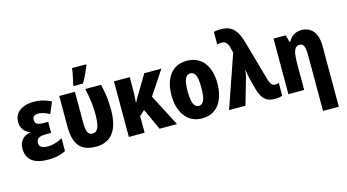

<svg xmlns="http://www.w3.org/2000/svg" viewBox="-103 -1185 3311 1834"><g transform="rotate(-15 1552.5 -268.0)"><path d="M334 -339V-230H281Q245 -230 224.5 -222.5Q204 -215 195.5 -201.5Q187 -188 187 -169Q187 -152 195 -139.5Q203 -127 220.5 -120Q238 -113 267 -113Q308 -113 346.5 -124.5Q385 -136 417 -155V-28Q392 -15 365.5 -6.5Q339 2 309 6Q279 10 241 10Q166 10 119 -10.5Q72 -31 51 -68Q30 -105 30 -155Q30 -206 58.5 -241Q87 -276 140 -285V-290Q101 -303 78.5 -335Q56 -367 56 -413Q56 -460 80.5 -492.5Q105 -525 149 -542.5Q193 -560 249 -560Q280 -560 308 -555.5Q336 -551 363.5 -541.5Q391 -532 420 -517L372 -405Q344 -421 317 -430.5Q290 -440 263 -440Q234 -440 219.5 -428.5Q205 -417 205 -395Q205 -364 224.5 -351.5Q244 -339 291 -339Z M713 9Q635 8 588 -21Q541 -50 520.5 -107.5Q500 -165 500 -249V-550H655V-236Q655 -175 669.5 -148Q684 -121 717 -121Q754 -121 771.5 -160.5Q789 -200 789 -294Q789 -355 781 -417.5Q773 -480 758 -550H914Q925 -500 932 -458.5Q939 -417 941.5 -378Q944 -339 944 -294Q944 -141 885 -66Q826 9 713 9ZM657 -621Q660 -633 664.5 -654Q669 -675 674 -698.5Q679 -722 682.5 -743Q686 -764 687 -776H826V-764Q816 -739 804 -712.5Q792 -686 779 -659.5Q766 -633 750 -606H657Z M1510 -550 1354 -315 1517 0H1345L1248 -211L1197 -165V0H1041V-550H1197V-435Q1197 -399 1195.5 -365.5Q1194 -332 1191 -301H1195Q1204 -321 1215.5 -341Q1227 -361 1238 -378L1341 -550Z M1991 -276Q1991 -217 1977.5 -165Q1964 -113 1936.5 -73.5Q1909 -34 1865.5 -12Q1822 10 1763 10Q1708 10 1665.5 -12Q1623 -34 1594.5 -73Q1566 -112 1551.5 -164Q1537 -216 1537 -276Q1537 -361 1562 -424.5Q1587 -488 1637.5 -524Q1688 -560 1765 -560Q1832 -560 1883 -527Q1934 -494 1962.5 -430.5Q1991 -367 1991 -276ZM1696 -275Q1696 -222 1703 -186Q1710 -150 1725 -132Q1740 -114 1764 -114Q1789 -114 1804 -132Q1819 -150 1825.5 -186.5Q1832 -223 1832 -276Q1832 -330 1825.5 -365Q1819 -400 1804 -417.5Q1789 -435 1764 -435Q1728 -435 1712 -395.5Q1696 -356 1696 -275Z M2032 0 2212 -520 2200 -571Q2195 -592 2186 -608Q2177 -624 2163.5 -632.5Q2150 -641 2130 -641Q2119 -641 2107 -639.5Q2095 -638 2085 -635V-759Q2094 -762 2105.5 -763.5Q2117 -765 2130 -766Q2143 -767 2155 -767Q2207 -767 2243.5 -749Q2280 -731 2306 -690Q2332 -649 2351 -580L2461 -190Q2470 -162 2478.5 -147Q2487 -132 2498 -126.5Q2509 -121 2523 -121Q2532 -121 2540.5 -122.5Q2549 -124 2558 -127V-1Q2550 2 2537 4.5Q2524 7 2510.5 8.5Q2497 10 2485 10Q2440 10 2409.5 -5.5Q2379 -21 2359 -54.5Q2339 -88 2325 -142L2297 -247Q2295 -257 2293 -267Q2291 -277 2289 -287.5Q2287 -298 2286 -307.5Q2285 -317 2284 -327H2280Q2279 -307 2275 -287.5Q2271 -268 2267 -253L2194 0Z M2897 -560Q2944 -560 2979.5 -537.5Q3015 -515 3034 -470.5Q3053 -426 3053 -360V240H2897V-317Q2897 -372 2885.5 -400.5Q2874 -429 2846 -429Q2819 -429 2803.5 -411.5Q2788 -394 2781.5 -356Q2775 -318 2775 -256V0H2619V-550H2739L2758 -481H2766Q2780 -507 2799.5 -524.5Q2819 -542 2843.5 -551Q2868 -560 2897 -560Z"/></g></svg>

Font: Noto Sans Display Condensed ExtraBold
Style: Regular
Weight: 800
Width: 3
Designer: Monotype Design Team
Foundry: Monotype Imaging Inc.
Version: Version 2.003